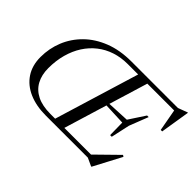

<svg xmlns="http://www.w3.org/2000/svg" viewBox="-136 -1037 1370 1370"><g transform="rotate(45 549.0 -352.5)"><path d="M663 -705H755.5L541 0H448ZM554.5 -705H1023L1094 -731.5H1098L1062 -507.5H1047L1015 -683.5L1068 -673.5H547.5Q480.5 -673.5 422.2 -654.2Q364 -635 317.2 -598.2Q270.5 -561.5 237.2 -509.8Q204 -458 186 -393Q168 -328 168 -252Q168 -184 194.8 -134.5Q221.5 -85 275.2 -58.2Q329 -31.5 409.5 -31.5H889.5L810.5 -22.5L983 -191.5L995 -183.5L883.5 27.5H879L819 0H395Q297.5 0 225 -31.8Q152.5 -63.5 112.5 -123.8Q72.5 -184 72.5 -269Q72.5 -355.5 104.2 -434Q136 -512.5 197.8 -573.5Q259.5 -634.5 349.2 -669.8Q439 -705 554.5 -705ZM834.5 -226H818L816 -350.5L588.5 -360L594 -377L824.5 -388L905.5 -511.5H921.5L865.5 -368Z"/></g></svg>

Font: Newsreader 60pt
Style: Italic
Weight: 400
Italic angle: -17°
Designer: Hugues Gentile
Foundry: Production Type
Version: Version 1.003